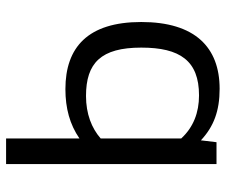

<svg xmlns="http://www.w3.org/2000/svg" viewBox="-74 -640 724 615"><g transform="rotate(-90 287.5 -332.0)"><path d="M525 -241C525 -412 444 -484 310 -484C249 -484 197 -470 152 -439V-674H70V0H140L146 -50C190 -9 240 10 311 10C444 10 525 -69 525 -241ZM288 -418C394 -418 443 -370 443 -241C443 -117 401 -56 290 -56C235 -56 188 -74 152 -113V-371C185 -400 231 -418 288 -418Z"/></g></svg>

Font: Kanit Light
Style: Regular
Weight: 300
Designer: Katatrad Team
Foundry: CadsonDemak
Version: Version 1.000;PS 001.000;hotconv 1.0.88;makeotf.lib2.5.64775